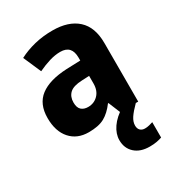

<svg xmlns="http://www.w3.org/2000/svg" viewBox="-190 -675 943 1029"><g transform="rotate(-30 282.0 -160.0)"><path d="M292 -560Q391 -560 445.5 -510.5Q500 -461 500 -363V0H388L358 -73H355Q323 -30 287 -10Q251 10 189 10Q118 10 76.5 -37Q35 -84 35 -166Q35 -253 91 -295.5Q147 -338 255 -343L341 -346V-364Q341 -440 271 -440Q239 -440 204 -429.5Q169 -419 131 -401L83 -511Q127 -534 179.5 -547Q232 -560 292 -560ZM296 -249Q242 -247 219.5 -226Q197 -205 197 -169Q197 -137 212.5 -123Q228 -109 254 -109Q291 -109 316 -134.5Q341 -160 341 -204V-251ZM421 103Q421 122 431.5 132.5Q442 143 460 143Q474 143 487.5 139.5Q501 136 510 133V228Q496 233 477.5 236.5Q459 240 434 240Q376 240 342.5 209.5Q309 179 309 129Q309 90 335 52Q361 14 413 -18L485 0Q452 33 436.5 56.5Q421 80 421 103Z"/></g></svg>

Font: Noto Sans Malayalam SemiCondensed ExtraBold
Style: Regular
Weight: 800
Width: 4
Designer: Jelle Bosma - Monotype Design Team
Foundry: Monotype Imaging Inc.
Version: Version 2.104; ttfautohint (v1.8.4.7-5d5b)